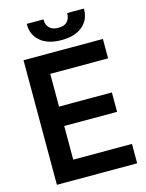

<svg xmlns="http://www.w3.org/2000/svg" viewBox="-130 -964 792 1042"><g transform="rotate(-15 266.0 -443.0)"><path d="M57 0V-700H503V-591H178V-407H475V-298H178V-109H508V0ZM125 -882V-886H219V-882Q219 -857 235 -839Q251 -821 286 -821Q321 -821 336.5 -839Q352 -857 352 -882V-886H446V-882Q446 -823 403.5 -787.5Q361 -752 286 -752Q210 -752 167.5 -787.5Q125 -823 125 -882Z"/></g></svg>

Font: Space Grotesk Frontify SemiBold
Style: Regular
Weight: 600
Designer: Florian Karsten
Version: Version 2.000